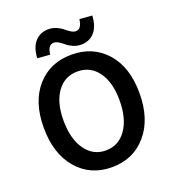

<svg xmlns="http://www.w3.org/2000/svg" viewBox="-152 -961 978 1088"><g transform="rotate(-20 337.0 -417.0)"><path d="M48.8 -330.1Q48.8 -485.8 128.2 -575.9Q207.5 -666 336.9 -666Q466.8 -666 546.4 -576.2Q626 -486.3 626 -330.1Q626 -172.9 546.1 -80.3Q466.3 12.2 336.9 12.2Q208 12.2 128.4 -80.3Q48.8 -172.9 48.8 -330.1ZM148.9 -712.9Q152.3 -777.8 183.3 -812Q214.4 -846.2 264.2 -846.2Q289.1 -846.2 311.8 -836.2Q334.5 -826.2 348.4 -814.2Q362.3 -802.2 378.2 -792.2Q394 -782.2 407.2 -782.2Q442.4 -782.2 449.2 -839.8L524.9 -834Q521.5 -768.6 490.7 -734.4Q460 -700.2 410.2 -700.2Q385.3 -700.2 362.5 -710.2Q339.8 -720.2 325.9 -732.2Q312 -744.1 296.1 -754.2Q280.3 -764.2 267.1 -764.2Q230.5 -764.2 225.1 -707ZM168 -330.1Q168 -219.7 213.9 -154.3Q259.8 -88.9 336.9 -88.9Q414.1 -88.9 460 -154.3Q505.9 -219.7 505.9 -330.1Q505.9 -439 460.2 -502Q414.6 -564.9 336.9 -564.9Q259.3 -564.9 213.6 -502Q168 -439 168 -330.1Z"/></g></svg>

Font: Source Sans Pro Semibold
Style: Regular
Weight: 600
Designer: Paul D. Hunt
Foundry: Adobe Systems Incorporated
Version: Version 2.020;PS 2.0;hotconv 1.0.86;makeotf.lib2.5.63406